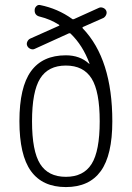

<svg xmlns="http://www.w3.org/2000/svg" viewBox="-20 -757 540 787"><path d="M355.5 -435.1Q322.3 -488.3 250 -488.3Q177.7 -488.3 144.5 -435.1Q111.3 -381.8 111.3 -259.8Q111.3 -137.7 144.5 -85Q177.7 -32.2 250 -32.2Q322.3 -32.2 355.5 -85Q388.7 -137.7 388.7 -259.8Q388.7 -381.8 355.5 -435.1ZM250 -530.3Q307.6 -530.3 344.7 -496.1Q345.7 -495.1 346.7 -495.1V-497.1Q319.3 -571.3 269.5 -619.1Q266.6 -622.1 261.7 -620.1L122.1 -556.6Q114.3 -552.7 105 -556.6Q95.7 -560.5 91.8 -568.8Q87.9 -577.1 91.8 -585.9Q95.7 -594.7 103.5 -598.6L221.7 -651.4Q225.6 -653.3 220.7 -656.2Q184.6 -678.7 144.5 -688.5Q121.1 -693.4 122.1 -715.8Q122.1 -724.6 128.9 -731.4Q135.7 -738.3 144.5 -736.3Q216.8 -721.7 275.4 -679.7Q278.3 -676.8 283.2 -678.7L384.8 -724.6Q392.6 -728.5 401.9 -725.1Q411.1 -721.7 415 -713.9Q418.9 -706.1 415.5 -697.3Q412.1 -688.5 404.3 -683.6L320.3 -646.5Q316.4 -644.5 319.3 -640.6Q440.4 -514.6 440.4 -259.8Q440.4 -121.1 393.1 -55.7Q345.7 9.8 250 9.8Q154.3 9.8 106.9 -55.7Q59.6 -121.1 59.6 -260.3Q59.6 -399.4 106.9 -464.8Q154.3 -530.3 250 -530.3Z"/></svg>

Font: Rounded-L Mgen+ 1mn light
Style: Regular
Weight: 200
Designer: [Source Han Sans]
Ryoko NISHIZUKA  (kana & ideographs); Paul D. Hunt (Latin, Greek & Cyrillic); Wenlong ZHANG  (bopomofo
Version: Version 1.059.20150602